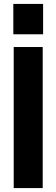

<svg xmlns="http://www.w3.org/2000/svg" viewBox="-20 -960 288 980"><path d="M50 0V-720H198V0ZM48 -785V-940H200V-785Z"/></svg>

Font: Instrument Sans SemiCondensed
Style: Bold
Weight: 700
Width: 4
Designer: Rodrigo Fuenzalida
Foundry: fragTYPE
Version: Version 1.000;gftools[0.9.28]